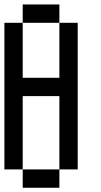

<svg xmlns="http://www.w3.org/2000/svg" viewBox="-20 -937 457 873"><path d="M0 -166.7V-833.3H83.3V-583.3H250V-833.3H333.3V-166.7H250V-500H83.3V-166.7ZM83.3 -916.7H250V-833.3H83.3ZM83.3 -166.7H250V-83.3H83.3Z"/></svg>

Font: Galmuri11 Condensed
Style: Regular
Weight: 400
Width: 3
Designer: Lee Minseo (quiple)
Version: Version 2.399;hotconv 1.1.1;makeotfexe 2.6.0 DEVELOPMENT